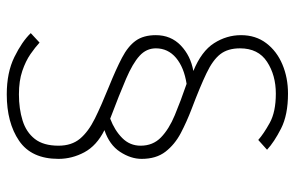

<svg xmlns="http://www.w3.org/2000/svg" viewBox="-172 -580 872 568"><g transform="rotate(90 264.0 -296.0)"><path d="M259 120Q194.5 120 148.8 97.5Q103 75 78 49L106 23Q119.5 35.5 140 49.8Q160.5 64 189.8 74Q219 84 259 84Q302 84 336.5 73.2Q371 62.5 391 37Q411 11.5 411 -33Q411 -72 390.2 -96.8Q369.5 -121.5 330.5 -140.8Q291.5 -160 237 -182Q185 -203 151 -220.8Q117 -238.5 100.5 -261.5Q84 -284.5 84 -321Q84 -365.5 114.5 -394.8Q145 -424 190 -432Q131.5 -456 107.8 -493.2Q84 -530.5 84 -573Q84 -616.5 107.8 -647.8Q131.5 -679 170.8 -695.5Q210 -712 257 -712Q320 -712 360.2 -691.5Q400.5 -671 423 -650L394 -624Q376 -640 343.5 -658Q311 -676 257 -676Q202.5 -676 162.8 -650Q123 -624 123 -570Q123 -534 140.2 -511.8Q157.5 -489.5 196.8 -470.8Q236 -452 302 -427Q340 -412.5 373.8 -394.8Q407.5 -377 428.8 -349.5Q450 -322 450 -279Q450 -247 429.2 -215.2Q408.5 -183.5 365 -169Q411 -146 430.5 -109.5Q450 -73 450 -33Q450 47 396.5 83.5Q343 120 259 120ZM331 -186Q365.5 -199 388.2 -221.5Q411 -244 411 -276Q411 -312.5 386.5 -336.2Q362 -360 320.5 -377.2Q279 -394.5 228 -412Q179.5 -404.5 151.2 -380.8Q123 -357 123 -321Q123 -293 145.2 -272.8Q167.5 -252.5 213.5 -232.8Q259.5 -213 331 -186Z"/></g></svg>

Font: Overpass Thin
Style: Regular
Weight: 250
Designer: Delve Withrington, Dave Bailey, Thomas Jockin
Foundry: Delve Fonts LLC
Version: Version 4.000